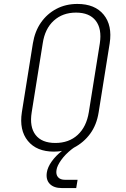

<svg xmlns="http://www.w3.org/2000/svg" viewBox="-20 -760 640 975"><path d="M294 195Q253 195 232.5 173.5Q212 152 218 115Q222 89 242.5 60Q263 31 295 6Q287 8 274.5 9Q262 10 254 10Q166 10 121.5 -44.5Q77 -99 91 -190L147 -540Q157 -601 188 -645.5Q219 -690 266.5 -715Q314 -740 373 -740Q462 -740 506.5 -685.5Q551 -631 537 -540L481 -190Q471 -126 438 -81Q405 -36 355 -10L344 -2Q311 24 290.5 53Q270 82 267 103Q263 126 274.5 139.5Q286 153 310 153H374L367 195ZM261 -34Q330 -34 374.5 -75Q419 -116 431 -190L487 -540Q498 -614 466 -655Q434 -696 366 -696Q298 -696 253 -655Q208 -614 197 -540L141 -190Q129 -116 160.5 -75Q192 -34 261 -34Z"/></svg>

Font: JetBrains Mono Thin
Style: Italic
Weight: 100
Italic angle: -9°
Monospace: yes
Designer: Philipp Nurullin, Konstantin Bulenkov
Foundry: JetBrains
Version: Version 2.305; ttfautohint (v1.8.4.7-5d5b)